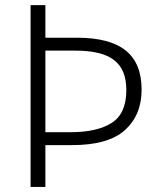

<svg xmlns="http://www.w3.org/2000/svg" viewBox="-20 -734 629 754"><path d="M536.1 -381.8C536.1 -518.1 456.5 -585.9 282.2 -585.9H158.2V-713.9H100.1V0H158.2V-164.1H262.2C357.4 -164.1 426.8 -183.6 470.7 -223.1C514.2 -262.7 536.1 -315.4 536.1 -381.8ZM158.2 -214.8V-535.2H274.9C415 -535.2 476.1 -487.8 476.1 -379.9C476.1 -318.8 457 -275.9 418.9 -251.5C380.9 -227.1 326.7 -214.8 255.9 -214.8Z"/></svg>

Font: Noto Reveo Sans
Style: Regular
Weight: 300
Designer: Monotype Design Team
Foundry: Monotype Imaging Inc.
Version: Version 2.007